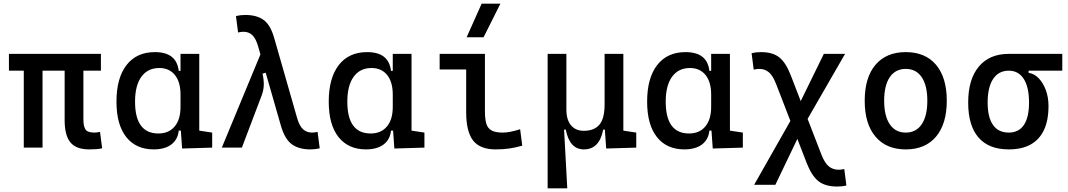

<svg xmlns="http://www.w3.org/2000/svg" viewBox="-20 -815 5899 1060"><path d="M472.7 9.8Q400.9 9.8 368.9 -28.6Q336.9 -66.9 336.9 -151.4V-517.6H440.4V-156.2Q440.4 -117.7 451.9 -100.3Q463.4 -83 502 -83Q508.8 -83 515.9 -84Q522.9 -85 532.2 -86.9L543.9 3.9Q525.9 7.3 510.7 8.5Q495.6 9.8 472.7 9.8ZM111.3 0V-517.6H214.8V0ZM29.3 -424.8V-517.6H537.1V-424.8Z M829.1 9.8Q731 9.8 677 -58.3Q623 -126.5 623 -253.9Q623 -384.3 678.5 -455.8Q733.9 -527.3 835 -527.3Q895 -527.3 927.7 -501.7Q960.4 -476.1 966.8 -423.8H1006.8L976.6 -293Q976.6 -362.3 945.6 -400.9Q914.6 -439.5 859.4 -439.5Q795.4 -439.5 760.5 -391.1Q725.6 -342.8 725.6 -253.9Q725.6 -78.1 854.5 -78.1Q912.1 -78.1 944.3 -116.7Q976.6 -155.3 976.6 -224.6V-252L1011.7 -93.8H966.8Q963.4 -59.6 945.3 -36.4Q927.2 -13.2 897.7 -1.7Q868.2 9.8 829.1 9.8ZM985.4 4.9 976.6 -119.1V-239.3L1080.1 -210V-93.8L1151.4 -83V0ZM976.6 -146.5V-517.6H1080.1V-175.8Z M1693.4 9.8Q1629.9 9.8 1590.8 -18.8Q1551.8 -47.4 1530.3 -122.6L1405.8 -556.6Q1392.6 -603 1372.8 -621.3Q1353 -639.6 1324.7 -639.6Q1311.5 -639.6 1294.4 -635.7L1282.7 -726.6Q1307.6 -732.4 1334.5 -732.4Q1397 -732.4 1435.1 -705.1Q1473.1 -677.7 1493.7 -605.5L1619.6 -166Q1632.8 -119.6 1653.1 -101.3Q1673.3 -83 1703.1 -83Q1716.3 -83 1733.4 -86.9L1745.1 3.9Q1720.2 9.8 1693.4 9.8ZM1204.6 0 1428.7 -541 1495.1 -428.2 1429.2 -408.2Q1437 -376 1436.3 -346.2Q1435.5 -316.4 1424.8 -288.6L1315.4 0Z M2001 9.8Q1902.8 9.8 1848.9 -58.3Q1794.9 -126.5 1794.9 -253.9Q1794.9 -384.3 1850.3 -455.8Q1905.8 -527.3 2006.8 -527.3Q2066.9 -527.3 2099.6 -501.7Q2132.3 -476.1 2138.7 -423.8H2178.7L2148.4 -293Q2148.4 -362.3 2117.4 -400.9Q2086.4 -439.5 2031.2 -439.5Q1967.3 -439.5 1932.4 -391.1Q1897.5 -342.8 1897.5 -253.9Q1897.5 -78.1 2026.4 -78.1Q2084 -78.1 2116.2 -116.7Q2148.4 -155.3 2148.4 -224.6V-252L2183.6 -93.8H2138.7Q2135.3 -59.6 2117.2 -36.4Q2099.1 -13.2 2069.6 -1.7Q2040 9.8 2001 9.8ZM2157.2 4.9 2148.4 -119.1V-239.3L2252 -210V-93.8L2323.2 -83V0ZM2148.4 -146.5V-517.6H2252V-175.8Z M2716.8 9.8Q2630.4 9.8 2592 -39.1Q2553.7 -87.9 2553.7 -195.3V-517.6H2657.2V-200.2Q2657.2 -159.2 2664.6 -133.3Q2671.9 -107.4 2693.1 -95.2Q2714.4 -83 2755.9 -83Q2793.9 -83 2851.6 -101.6L2863.3 -10.7Q2825.7 0 2791 4.9Q2756.3 9.8 2716.8 9.8ZM2407.2 -431.6V-517.6H2562.5V-431.6ZM2556.2 -609.4 2639.2 -794.9H2742.7L2649.9 -609.4Z M3203.6 9.8Q3124.5 9.8 3103.5 -99.6H3075.7L3003.4 -175.8V-517.6H3106.9V-210Q3106.9 -153.8 3132.3 -123.3Q3157.7 -92.8 3203.6 -92.8Q3260.3 -92.8 3289.1 -126.5Q3317.9 -160.2 3317.9 -239.3L3344.2 -99.6H3310.1Q3299.8 -44.9 3273.2 -17.6Q3246.6 9.8 3203.6 9.8ZM3003.4 224.6V-210L3093.3 -115.7L3111.8 224.6ZM3326.7 4.9 3317.9 -119.1V-210H3421.4V-93.8L3492.7 -83V0ZM3317.9 -146.5V-517.6H3421.4V-175.8Z M3758.8 9.8Q3660.6 9.8 3606.7 -58.3Q3552.7 -126.5 3552.7 -253.9Q3552.7 -384.3 3608.2 -455.8Q3663.6 -527.3 3764.6 -527.3Q3824.7 -527.3 3857.4 -501.7Q3890.1 -476.1 3896.5 -423.8H3936.5L3906.2 -293Q3906.2 -362.3 3875.2 -400.9Q3844.2 -439.5 3789.1 -439.5Q3725.1 -439.5 3690.2 -391.1Q3655.3 -342.8 3655.3 -253.9Q3655.3 -78.1 3784.2 -78.1Q3841.8 -78.1 3874 -116.7Q3906.2 -155.3 3906.2 -224.6V-252L3941.4 -93.8H3896.5Q3893.1 -59.6 3875 -36.4Q3856.9 -13.2 3827.4 -1.7Q3797.9 9.8 3758.8 9.8ZM3915 4.9 3906.2 -119.1V-239.3L4009.8 -210V-93.8L4081.1 -83V0ZM3906.2 -146.5V-517.6H4009.8V-175.8Z M4601.1 214.8Q4535.6 214.8 4498 184.8Q4460.4 154.8 4432.6 82.5L4264.6 -351.6Q4247.1 -397 4225.1 -415.8Q4203.1 -434.6 4171.4 -434.6Q4158.2 -434.6 4141.1 -430.7L4129.4 -521.5Q4154.3 -527.3 4181.2 -527.3Q4245.6 -527.3 4282 -498.5Q4318.4 -469.7 4345.2 -400.4L4515.1 39.1Q4533.2 85 4555.7 103.5Q4578.1 122.1 4610.8 122.1Q4617.7 122.1 4624.8 121.1Q4631.8 120.1 4641.1 118.2L4652.8 209Q4639.2 212.4 4627.4 213.6Q4615.7 214.8 4601.1 214.8ZM4143.6 205.1 4369.1 -192.4 4528.3 -517.6H4645.5L4417 -121.1L4260.7 205.1Z M4980.5 9.8Q4873 9.8 4813.5 -60.5Q4753.9 -130.9 4753.9 -258.8Q4753.9 -387.2 4813.5 -457.3Q4873 -527.3 4980.5 -527.3Q5088.4 -527.3 5147.7 -457.3Q5207 -387.2 5207 -258.8Q5207 -130.9 5147.7 -60.5Q5088.4 9.8 4980.5 9.8ZM4980.5 -83Q5037.6 -83 5068.6 -128.9Q5099.6 -174.8 5099.6 -258.8Q5099.6 -343.3 5068.6 -388.9Q5037.6 -434.6 4980.5 -434.6Q4923.3 -434.6 4892.3 -388.9Q4861.3 -343.3 4861.3 -258.8Q4861.3 -174.8 4892.3 -128.9Q4923.3 -83 4980.5 -83Z M5549.3 9.8Q5439 9.8 5382.1 -55.9Q5325.2 -121.6 5325.2 -249Q5325.2 -377.4 5384 -447.5Q5442.9 -517.6 5549.3 -517.6L5658.7 -486.8V-413.1Q5690.4 -408.2 5715.1 -382.3Q5739.7 -356.4 5754.2 -316.7Q5768.6 -276.9 5768.6 -229.5Q5768.6 -150.9 5743.7 -97.7Q5718.8 -44.4 5670.2 -17.3Q5621.6 9.8 5549.3 9.8ZM5549.3 -83Q5604.5 -83 5632.8 -125.2Q5661.1 -167.5 5661.1 -249Q5661.1 -333.5 5632.1 -379.2Q5603 -424.8 5549.3 -424.8Q5493.2 -424.8 5462.9 -379.2Q5432.6 -333.5 5432.6 -249Q5432.6 -167.5 5462.2 -125.2Q5491.7 -83 5549.3 -83ZM5549.3 -424.8V-517.6H5844.7V-424.8Z"/></svg>

Font: Cascadia Code PL
Style: Regular
Weight: 400
Monospace: yes
Designer: Aaron Bell
Foundry: Saja Typeworks
Version: Version 2102.003